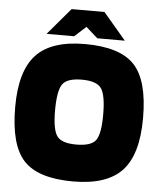

<svg xmlns="http://www.w3.org/2000/svg" viewBox="-56 -843 756 902"><g transform="rotate(5 322.5 -392.0)"><path d="M624 -314Q624 -142 552.5 -65.5Q481 11 322 11Q157 11 89 -62Q21 -135 21 -314Q21 -484 92.5 -560.5Q164 -637 322 -637Q487 -637 555.5 -564.5Q624 -492 624 -314ZM209 -314Q209 -225 230.5 -194Q252 -163 322 -163Q393 -163 414.5 -193.5Q436 -224 436 -314Q436 -406 414 -437.5Q392 -469 322 -469Q252 -469 230.5 -437.5Q209 -406 209 -314ZM507 -669H377L322 -718L268 -669H138L245 -795H400Z"/></g></svg>

Font: Blinker ExtraBold
Style: Regular
Weight: 800
Designer: Juergen Huber
Foundry: supertype
Version: Version 1.017;hotconv 1.0.117;makeotfexe 2.5.65602